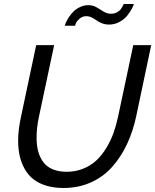

<svg xmlns="http://www.w3.org/2000/svg" viewBox="-20 -936 777 961"><path d="M412.1 -855Q393.1 -855 379.2 -843.3Q365.2 -831.5 360.6 -821.3Q356 -811 356 -807.1H304.2Q305.7 -813.5 310.5 -824.5Q315.4 -835.4 325.4 -850.8Q335.4 -866.2 348.4 -878.9Q361.3 -891.6 380.9 -900.9Q400.4 -910.2 421.9 -910.2Q444.8 -910.2 463.4 -899.4Q481.9 -888.7 499 -877.9Q516.1 -867.2 535.2 -867.2Q551.8 -867.2 564.9 -874Q578.1 -880.9 585 -890.6Q591.8 -900.4 595 -906.5Q598.1 -912.6 599.1 -916H649.9Q648.4 -908.2 640.4 -893.1Q632.3 -877.9 617.9 -859.1Q603.5 -840.3 578.9 -826.7Q554.2 -813 525.9 -813Q506.8 -813 490 -819.6Q473.1 -826.2 462.9 -834Q452.6 -841.8 439.2 -848.4Q425.8 -855 412.1 -855ZM70.8 -231.9Q70.8 -285.2 85 -351.1L161.1 -710H251L174.8 -351.1Q163.1 -296.9 163.1 -247.1Q163.1 -209.5 170.9 -179.4Q178.7 -149.4 195.8 -125.7Q212.9 -102.1 242.9 -89.1Q272.9 -76.2 314 -76.2Q358.4 -76.2 396.7 -91.8Q435.1 -107.4 462.6 -133.3Q490.2 -159.2 512.2 -195.6Q534.2 -231.9 547.9 -270Q561.5 -308.1 570.8 -351.1L647 -710H736.8L661.1 -351.1Q645 -276.9 615.5 -214.1Q585.9 -151.4 542.2 -101.6Q498.5 -51.8 435.8 -23.4Q373 4.9 297.9 4.9Q249 4.9 210.2 -7.1Q171.4 -19 145.5 -40.3Q119.6 -61.5 102.8 -91.8Q85.9 -122.1 78.4 -156.7Q70.8 -191.4 70.8 -231.9Z"/></svg>

Font: Rawline Medium
Style: Italic
Weight: 500
Italic angle: -12°
Designer: Matt McInerney, Pablo Impallari, Rodrigo Fuenzalida
Foundry: Matt McInerney, Pablo Impallari, Rodrigo Fuenzalida
Version: Version 4.020;PS 004.020;hotconv 1.0.88;makeotf.lib2.5.64775